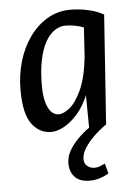

<svg xmlns="http://www.w3.org/2000/svg" viewBox="-50 -502 542 757"><g transform="rotate(-5 220.5 -123.0)"><path d="M139.9 11.8Q94.7 11.8 64.2 -28.1Q33.7 -68 33.7 -164Q33.7 -223.4 49.5 -276.9Q65.4 -330.4 95.1 -371.9Q124.8 -413.4 166 -437.6Q207.1 -461.8 257 -461.8Q291.9 -461.8 327.7 -453.8Q363.5 -445.8 388.1 -431L358.1 0L290.3 11.8L288.9 -120.5Q271.1 -77.5 244.9 -47.8Q218.7 -18 191.2 -3.1Q163.7 11.8 139.9 11.8ZM176.7 -54.9Q194.6 -54.9 219.2 -74.5Q243.7 -94.2 265.6 -141.2Q287.5 -188.2 296.7 -268.8L304.2 -387.5Q291.8 -393.2 271 -397.2Q250.3 -401.1 232.7 -401.1Q209.5 -401.1 188.8 -387.1Q168.1 -373.1 152.4 -345Q136.7 -316.9 127.8 -273.7Q119 -230.5 119 -173Q119 -135.3 126.1 -108.7Q133.2 -82.1 146 -68.5Q158.9 -54.9 176.7 -54.9ZM274.9 216.3Q234 216.3 214.4 193.7Q194.9 171.2 196.7 135Q198.7 107.4 215.9 81.8Q233.1 56.2 256.8 34.8Q280.5 13.4 302.3 0H359.4Q331.6 19.2 308.8 41.3Q286.1 63.5 272.3 85.1Q258.5 106.8 257.5 126.2Q256.3 146.3 268.9 156.8Q281.5 167.3 297.7 167.3Q309.9 167.3 321.2 162.5Q332.5 157.6 339.6 154.3L350.4 194.7Q341.4 199.7 330.1 204.6Q318.7 209.5 305.3 212.9Q291.8 216.3 274.9 216.3Z"/></g></svg>

Font: Ancizar Sans Thin
Style: Italic
Weight: 100
Italic angle: -4°
Designer: Cesar Puertas, Viviana Monsalve, Julian Moncada, Julian Prieto, Jose Castro, Mariel Hernandez, Felipe Aragon, Sara Alarc
Version: Version 8.100